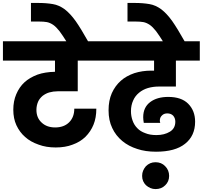

<svg xmlns="http://www.w3.org/2000/svg" viewBox="-37 -1020 1375 1302"><path d="M490.2 -608.9V-400.9H353Q324.2 -400.9 296.9 -393.1Q274.4 -386.7 252 -370.1Q230.5 -351.6 221.2 -330.1Q210 -303.7 210 -274.9Q210 -221.2 245.1 -189Q279.8 -155.8 336.9 -155.8Q397 -155.8 432.1 -190.9Q466.8 -225.6 466.8 -283.2H616.2Q616.2 -221.2 597.2 -174.8Q578.6 -128.4 542 -91.8Q505.9 -57.1 455.1 -39.1Q405.8 -20 340.8 -20Q275.9 -20 225.1 -39.1Q168.9 -58.6 133.8 -90.8Q96.7 -122.6 74.2 -170.9Q53.2 -216.3 53.2 -275.9Q53.2 -334 73.2 -380.9Q94.2 -430.2 128.9 -461.9Q163.6 -493.7 217.8 -514.2Q268.1 -531.7 335.9 -533.2V-608.9H-17.1V-740.2H663.1V-608.9Z M416 -734.9Q389.2 -778.3 366.2 -809.1Q343.8 -837.4 324.2 -851.1Q301.8 -866.2 280.8 -870.1Q260.7 -874 225.1 -874H172.9V-1000H222.2Q277.3 -1000 321.8 -992.2Q362.8 -985.4 401.9 -957Q439.9 -927.7 476.1 -877Q510.3 -828.6 563 -734.9Z M1155.8 -608.9V-433.1H1040Q1000.5 -433.1 965.8 -422.9Q931.6 -412.6 905.8 -391.1Q878.9 -368.7 866.2 -338.9Q851.1 -306.2 851.1 -266.1Q851.1 -232.9 861.8 -203.1Q872.1 -172.9 894 -150.9Q914.6 -128.9 947.8 -117.2Q979 -104 1023.9 -104Q1077.6 -104 1115.2 -127Q1151.9 -149.4 1151.9 -194.8Q1151.9 -218.8 1137.2 -235.8Q1122.1 -251 1097.2 -251Q1075.2 -251 1062 -237.8Q1046.9 -224.1 1046.9 -203.1Q1046.9 -192.9 1049.8 -187H938L935.1 -207Q934.1 -213.9 934.1 -225.1Q934.1 -292.5 981.9 -328.1Q1028.3 -362.8 1104 -362.8Q1192.9 -362.8 1238.8 -316.9Q1286.1 -269.5 1286.1 -194.8Q1286.1 -98.6 1217.8 -44.9Q1150.9 8.8 1021 8.8Q949.2 8.8 894 -9.8Q835 -28.3 792 -64Q747.6 -101.1 724.1 -151.9Q699.2 -203.1 699.2 -272Q699.2 -338.4 721.2 -388.2Q744.1 -438.5 782.2 -472.2Q818.8 -504.9 874 -523.9Q927.7 -541 988.8 -541H1007.8V-608.9H628.9V-740.2H1317.9V-608.9Z M1017.6 262.2Q999 262.2 981.9 254.9Q966.3 248 952.6 235.8Q940.4 223.6 933.6 208Q926.8 192.4 926.8 172.9Q926.8 152.8 933.6 137.2Q940.9 120.1 952.6 106.9Q965.3 94.2 981.9 86.9Q997.6 80.1 1017.6 80.1Q1057.6 80.1 1083 106.9Q1109.9 133.8 1109.9 172.9Q1109.9 211.4 1083 236.8Q1057.6 262.2 1017.6 262.2Z M1070.8 -734.9Q1043.9 -778.3 1021 -809.1Q998.5 -837.4 979 -851.1Q956.5 -866.2 935.5 -870.1Q915.5 -874 879.9 -874H827.6V-1000H877Q932.1 -1000 976.6 -992.2Q1017.6 -985.4 1056.6 -957Q1094.7 -927.7 1130.9 -877Q1165 -828.6 1217.8 -734.9Z"/></svg>

Font: PoppinsZ
Style: Bold
Weight: 700
Designer: Ninad Kale (Devanagari), Jonny Pinhorn (Latin)
Foundry: Indian Type Foundry
Version: Version 3.002;FEAKit 1.0